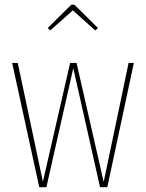

<svg xmlns="http://www.w3.org/2000/svg" viewBox="-20 -782 610 802"><path d="M189.9 -654.8 179.2 -665 277.8 -762.2H291L389.2 -665L377.9 -654.8L284.2 -738.8ZM539.1 -519 428.2 0H397.9L286.1 -497.1L173.8 0H144L30.8 -519H54.2L159.2 -22.9L272.9 -519H299.8L413.1 -22L517.1 -519Z"/></svg>

Font: Fira Sans Compressed Thin
Style: Regular
Weight: 100
Width: 1
Designer: Carrois Corporate & Edenspiekermann AG
Foundry: Carrois Corporate GbR & Edenspiekermann AG
Version: Version 4.203;PS 004.203;hotconv 1.0.88;makeotf.lib2.5.64775